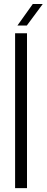

<svg xmlns="http://www.w3.org/2000/svg" viewBox="-20 -972 241 992"><path d="M58 0V-800H119.5V0ZM70 -840 149.5 -951.5H201L118.5 -840Z"/></svg>

Font: Big Shoulders Text Thin Light
Style: Regular
Weight: 300
Version: Version 2.002